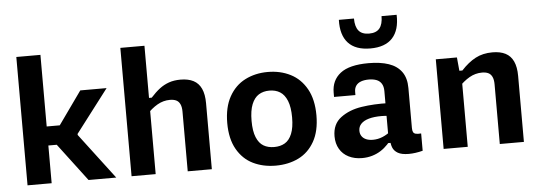

<svg xmlns="http://www.w3.org/2000/svg" viewBox="-52 -973 3204 1140"><g transform="rotate(-5 1550.0 -403.0)"><path d="M70.8 0V-765H214.5V0ZM322 -338.2 273.2 -311.3 431.8 -534.2H588.7L393.4 -278.4V-271.9L599.5 0H434.4L248.1 -246.5L320.5 -224.8H192.5V-338.2Z M690.8 0V-765H834.5V0ZM1025.5 0V-355.6Q1025.5 -384.2 1017.1 -401.2Q1008.8 -418.1 993.7 -425Q978.7 -431.8 957 -431.8Q917.3 -431.8 882 -411.5Q846.7 -391.2 813.5 -354.8V-454.2H850.6Q879.2 -485.7 904.6 -505.1Q929.9 -524.5 960.4 -535.3Q990.8 -546.1 1029.8 -546.1Q1076.2 -546.1 1107 -530.1Q1137.8 -514.2 1153.5 -480.3Q1169.2 -446.4 1169.2 -392.7V0Z M1550 12Q1474.6 12 1414.7 -17.3Q1354.8 -46.6 1319.5 -108.8Q1284.2 -170.9 1284.2 -264.6Q1284.2 -358.7 1319.5 -421.9Q1354.8 -485.1 1414.9 -515.6Q1475 -546.2 1550 -546.2Q1625 -546.2 1685.2 -515.6Q1745.3 -485.1 1780.6 -421.9Q1815.8 -358.8 1815.8 -264.6Q1815.8 -170.8 1780.6 -108.7Q1745.3 -46.6 1685.4 -17.3Q1625.4 12 1550 12ZM1550 -435.2Q1513.3 -435.2 1486.5 -418.5Q1459.8 -401.8 1444.5 -364.1Q1429.2 -326.3 1429.2 -265Q1429.2 -204.1 1444.5 -167.2Q1459.8 -130.2 1486.3 -114.6Q1512.9 -98.9 1550 -98.9Q1587.1 -98.9 1613.6 -114.6Q1640.2 -130.2 1655.5 -167.2Q1670.8 -204.1 1670.8 -265Q1670.8 -326.3 1655.5 -364.1Q1640.2 -401.8 1613.4 -418.5Q1586.7 -435.2 1550 -435.2Z M2373.9 -378.4V-140.8Q2373.9 -124 2378.3 -115.6Q2382.7 -107.2 2393.6 -104.4Q2404.5 -101.5 2425.8 -103.2V0Q2381 11.5 2342.3 11.5Q2300.3 11.5 2277.6 -1.5Q2254.8 -14.6 2246.5 -36.5Q2238.2 -58.3 2238.2 -90.3L2230.2 -99.7V-372.5Q2230.2 -400.1 2219.5 -417.2Q2208.7 -434.4 2189.8 -441.7Q2170.8 -449 2143.9 -449.3Q2117 -449.2 2097.6 -442.2Q2078.2 -435.2 2067.6 -420.5Q2057 -405.8 2056.9 -383.7L2056.8 -364.2H1929.4V-390.1Q1929.4 -463 1982.5 -504.6Q2035.7 -546.2 2150.5 -546.2Q2221.2 -546.2 2270.8 -529.3Q2320.3 -512.4 2347.1 -475.3Q2373.9 -438.2 2373.9 -378.4ZM2199.7 -226.6Q2155.1 -226.6 2124.4 -217.8Q2093.7 -209 2077.8 -192.2Q2061.8 -175.5 2061.8 -151.1Q2061.8 -132.4 2071 -118.8Q2080.1 -105.2 2097.1 -97.9Q2114.1 -90.6 2137.6 -90.6Q2167.5 -90.6 2195.7 -102.3Q2223.9 -114.1 2249.5 -135.5L2246.8 -63.2H2225.6L2219.2 -55.7Q2199.8 -34.9 2176.6 -20Q2153.5 -5 2124.9 3.5Q2096.3 12 2064.3 12Q2019.1 12 1984.5 -5.4Q1949.8 -22.8 1930.9 -55.2Q1911.9 -87.5 1911.9 -131Q1911.9 -203.8 1962.6 -241.7Q2013.3 -279.7 2087.4 -291Q2161.4 -302.4 2248.8 -299.5L2292.3 -214.8Q2268.8 -220.1 2246.9 -223.3Q2224.9 -226.6 2199.7 -226.6ZM2170 -720.8Q2212.8 -720.8 2232.5 -745.2Q2252.2 -769.5 2252.2 -817.7H2342.2Q2345.3 -726.9 2301.8 -679.6Q2258.2 -632.2 2170 -632.2Q2081.8 -632.2 2038.2 -679.6Q1994.7 -726.9 1997.8 -817.7H2087.8Q2087.8 -769.5 2107.5 -745.2Q2127.2 -720.8 2170 -720.8Z M2694.5 0H2550.8V-534.2H2676.7L2685.8 -437.5H2694.5ZM2885.5 0V-355.6Q2885.5 -384.2 2877.1 -401.2Q2868.8 -418.1 2853.7 -425Q2838.7 -431.8 2817 -431.8Q2777.2 -431.8 2741.8 -411.5Q2706.4 -391.2 2673 -354.8V-454.2H2702.2Q2744.2 -500 2787.9 -523Q2831.5 -546.1 2889.1 -546.1Q2935.7 -546.1 2966.7 -530.1Q2997.7 -514.2 3013.4 -480.3Q3029.2 -446.4 3029.2 -392.7V0Z"/></g></svg>

Font: Monaspace Neon Var
Style: Regular
Weight: 400
Designer: Riley Cran and the Lettermatic Team
Version: Version 1.000 (Monaspace Neon Var)